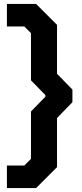

<svg xmlns="http://www.w3.org/2000/svg" viewBox="-20 -836 417 973"><path d="M15 117V3H103L137 -31V-271L210 -346V-354L137 -429V-668L103 -702H15V-816H163L269 -710V-462L347 -382V-318L269 -238V11L163 117Z"/></svg>

Font: Chakra Petch
Style: Bold
Weight: 700
Designer: Katatrad Aksorn Co.,Ltd.
Foundry: Cadson Demak Co.,Ltd.
Version: Version 1.000; ttfautohint (v1.6)